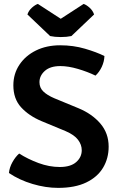

<svg xmlns="http://www.w3.org/2000/svg" viewBox="-20 -922 596 956"><path d="M24.5 -60.5Q27 -88 42 -114.8Q57 -141.5 75.5 -157.5Q118.5 -130 171.8 -110.2Q225 -90.5 277.5 -90.5Q331.5 -90.5 359.2 -114.8Q387 -139 387 -174Q387 -201.5 368.5 -226Q350 -250.5 307 -269L186.5 -319Q123.5 -345.5 85 -387.8Q46.5 -430 46.5 -497Q46.5 -554.5 76.8 -599.8Q107 -645 159.5 -670.8Q212 -696.5 279.5 -696.5Q345 -696.5 403 -679.5Q461 -662.5 500 -643Q499 -615.5 486.8 -589.2Q474.5 -563 455.5 -545.5Q416.5 -564.5 368.2 -578.8Q320 -593 280.5 -593Q230 -593 203.2 -569Q176.5 -545 176.5 -513Q176.5 -485 195.8 -466.5Q215 -448 250 -433L371 -383Q438.5 -355 479.8 -306.8Q521 -258.5 521 -192Q521 -133.5 493.2 -87Q465.5 -40.5 409.5 -13.5Q353.5 13.5 269.5 13.5Q207.5 13.5 142 -6Q76.5 -25.5 24.5 -60.5ZM396.5 -902.5Q410 -898 426 -883.8Q442 -869.5 448.5 -850L335.5 -742.5Q312.5 -737.5 282.5 -737.5Q252.5 -737.5 229.5 -742.5L116.5 -850Q123 -869.5 139 -883.8Q155 -898 168.5 -902.5L282.5 -828.5Z"/></svg>

Font: Signika Negative SC SemiBold
Style: Regular
Weight: 600
Designer: Anna Giedryś
Foundry: Anna Giedryś
Version: Version 2.000; ttfautohint (v1.8.3) -l 8 -r 50 -G 200 -x 9 -